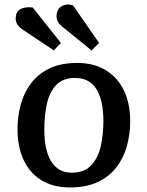

<svg xmlns="http://www.w3.org/2000/svg" viewBox="-20 -811 649 845"><path d="M288 14Q214 14 162 -18Q110 -50 83.5 -108Q57 -166 57 -242Q57 -299 71.5 -351.5Q86 -404 117 -445Q148 -486 198 -510Q248 -534 320 -534Q393 -534 445.5 -502Q498 -470 525.5 -412.5Q553 -355 553 -278Q553 -221 538.5 -168.5Q524 -116 492.5 -75Q461 -34 410.5 -10Q360 14 288 14ZM296 -51Q351 -51 381.5 -83.5Q412 -116 423.5 -168Q435 -220 435 -278Q435 -369 404.5 -418.5Q374 -468 310 -468Q257 -468 227.5 -437Q198 -406 186.5 -354.5Q175 -303 175 -239Q175 -150 205.5 -100.5Q236 -51 296 -51ZM255 -693Q242 -703 235.5 -714Q229 -725 229 -739Q229 -769 249.5 -782.5Q270 -796 301 -788L416 -622L383 -589ZM78 -682Q49 -702 49 -729Q49 -760 70 -771Q91 -782 124 -778L248 -622L217 -589Z"/></svg>

Font: Literata 7pt Medium
Style: Italic
Weight: 500
Italic angle: -2°
Designer: Latin by Veronika Burian and Jose Scaglione. Greek by Irene Vlachou. Cyrillic by Vera Evstafieva
Foundry: TypeTogether
Version: Version 3.002